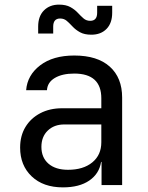

<svg xmlns="http://www.w3.org/2000/svg" viewBox="-20 -800 640 830"><path d="M252 10Q167 10 117 -37.5Q67 -85 67 -162Q67 -213 90 -251Q113 -289 154 -310.5Q195 -332 248 -332H418V-375Q418 -482 301 -482Q249 -482 217 -463Q185 -444 183 -410H93Q98 -475 153.5 -517.5Q209 -560 301 -560Q401 -560 454.5 -512Q508 -464 508 -378V0H419V-100H417Q409 -49 366 -19.5Q323 10 252 10ZM274 -66Q340 -66 379 -98Q418 -130 418 -185V-262H258Q214 -262 186.5 -235.5Q159 -209 159 -165Q159 -119 189.5 -92.5Q220 -66 274 -66ZM375 -650Q345 -650 326 -660.5Q307 -671 294 -685Q281 -699 269 -709.5Q257 -720 240 -720Q210 -720 210 -685V-655H145V-685Q145 -730 170 -755Q195 -780 235 -780Q265 -780 284 -769.5Q303 -759 316 -745Q329 -731 341 -720.5Q353 -710 370 -710Q400 -710 400 -745V-775H465V-745Q465 -700 440.5 -675Q416 -650 375 -650Z"/></svg>

Font: JetBrainsMono Nerd Font Mono
Style: Regular
Weight: 400
Monospace: yes
Designer: Philipp Nurullin, Konstantin Bulenkov
Foundry: JetBrains
Version: Version 2.304; ttfautohint (v1.8.4.7-5d5b);Nerd Fonts 2.3.0